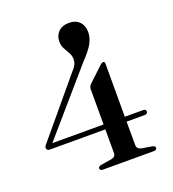

<svg xmlns="http://www.w3.org/2000/svg" viewBox="-131 -819 832 921"><g transform="rotate(-20 285.0 -359.0)"><path d="M314 -382.5Q314 -395 323 -405L398.5 -476Q407.5 -484.5 413.5 -484.5Q422.5 -484.5 422.5 -473.5V-202.5H515Q530.5 -202.5 530.5 -191Q530.5 -177.5 514 -177.5H422.5L423 -57.5Q423 -37 446.5 -32.5L498.5 -24Q512.5 -21 512.5 -12Q512.5 0 496.5 0H238Q222 0 222 -11.5Q222 -21 236 -24L291.5 -33Q314 -37 314 -57V-177.5H32Q14.5 -177.5 14.5 -191.5Q14.5 -200 26 -212L259 -491Q273 -505.5 279.5 -518.2Q286 -531 286 -547Q286 -565 277 -580.2Q268 -595.5 259.2 -611.8Q250.5 -628 250.5 -649Q250.5 -678 269.8 -697.8Q289 -717.5 325 -717.5Q357.5 -717.5 377 -697.8Q396.5 -678 396.5 -645Q396.5 -617.5 382 -589.5Q367.5 -561.5 324.5 -516.5L52.5 -202.5H314Z"/></g></svg>

Font: Fraunces 72pt S000
Style: Regular
Weight: 400
Version: Version 1.000; ttfautohint (v1.8.3)